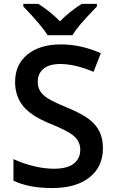

<svg xmlns="http://www.w3.org/2000/svg" viewBox="-20 -951 590 981"><path d="M48.8 0ZM505.9 -193.8Q505.9 -98.6 437 -44.4Q368.2 9.8 247.1 9.8Q126 9.8 48.8 -27.8V-138.2Q97.7 -115.2 152.6 -102.1Q207.5 -88.9 254.9 -88.9Q324.2 -88.9 357.2 -115.2Q390.1 -141.6 390.1 -186Q390.1 -226.1 359.9 -253.9Q329.6 -281.7 234.9 -319.8Q137.2 -359.4 97.2 -410.2Q57.1 -460.9 57.1 -532.2Q57.1 -621.6 120.6 -672.9Q184.1 -724.1 291 -724.1Q393.6 -724.1 495.1 -679.2L458 -584Q362.8 -624 288.1 -624Q231.4 -624 202.1 -599.4Q172.9 -574.7 172.9 -534.2Q172.9 -506.3 184.6 -486.6Q196.3 -466.8 223.1 -449.2Q250 -431.6 319.8 -402.8Q398.4 -370.1 435.1 -341.8Q471.7 -313.5 488.8 -277.8Q505.9 -242.2 505.9 -193.8ZM475.1 -931.2V-918Q413.6 -854 388.4 -823.7Q363.3 -793.5 350.1 -771H223.1Q191.4 -822.3 99.1 -918V-931.2H176.3Q243.7 -887.2 286.1 -841.8Q333.5 -890.6 397.5 -931.2Z"/></svg>

Font: Open Sans Semibold
Style: Regular
Weight: 600
Foundry: Ascender Corporation
Version: Version 1.10; ttfautohint (v1.5.65-e2d9)